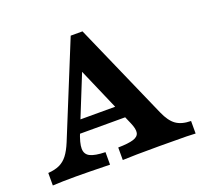

<svg xmlns="http://www.w3.org/2000/svg" viewBox="-103 -692 867 814"><g transform="rotate(-20 330.0 -285.5)"><path d="M121.3 -152.3 292.1 -571H345.3L537.1 -135.4Q555.7 -92.7 580.6 -74.8Q605.4 -56.9 647.9 -56.5V0L607.9 -1.6Q576 -2.4 485.1 -2.4Q363.8 -2.4 319.3 0V-56.5Q366 -57.3 388.5 -64.5Q410.9 -71.6 414.3 -88.1Q417.8 -104.6 404.7 -134.6L270.1 -444.8L300 -447.4L190.5 -176.2Q171.5 -129.5 171.9 -104.3Q172.3 -79.2 193.3 -68.5Q214.3 -57.7 261.8 -56.5V0Q158.7 -2.4 109.1 -2.4Q46 -2.4 3.7 0V-56.5Q34.6 -58.6 55.6 -68.4Q76.5 -78.2 91.8 -98.1Q107.2 -118.1 121.3 -152.3ZM176.2 -223.3H407.3L431.8 -166.8H152.8Z"/></g></svg>

Font: Playfair Micro SmCond SmLight
Style: Regular
Weight: 360
Width: 4
Designer: Claus Eggers Sørensen
Foundry: Claus Eggers Sørensen
Version: Version 2.100;Glyphs 3.2 (3219)